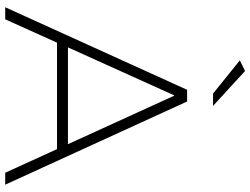

<svg xmlns="http://www.w3.org/2000/svg" viewBox="-132 -830 962 738"><g transform="rotate(90 349.0 -461.0)"><path d="M7.8 0 325.2 -699.2H370.1L689.9 0H644L553.2 -199.2H144L54.2 0ZM162.1 -241.2H534.2L347.2 -650.9ZM211.9 -901.9 252.9 -921.9 387.2 -798.8H339.8Z"/></g></svg>

Font: Trueno UltraLight
Style: Regular
Weight: 250
Designer: Julieta Ulanovsky
Foundry: Julieta Ulanovsky
Version: Version 3.001b | FøM Fix